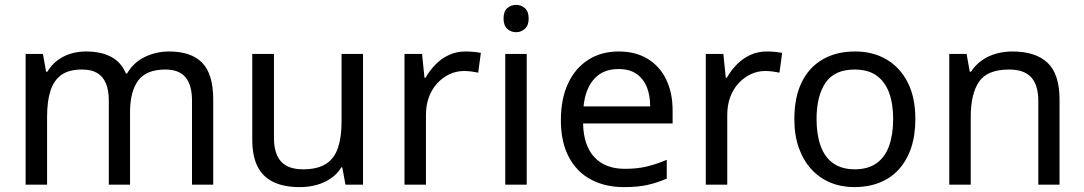

<svg xmlns="http://www.w3.org/2000/svg" viewBox="-20 -757 4444 787"><path d="M673 -546Q764 -546 809 -499.5Q854 -453 854 -349V0H767V-345Q767 -408 740.5 -440Q714 -472 658 -472Q580 -472 546.5 -427Q513 -382 513 -296V0H426V-345Q426 -387 414 -415.5Q402 -444 378 -458Q354 -472 316 -472Q262 -472 231 -449.5Q200 -427 186.5 -384Q173 -341 173 -278V0H85V-536H156L169 -463H174Q191 -491 215.5 -509.5Q240 -528 270 -537Q300 -546 332 -546Q394 -546 435.5 -524Q477 -502 496 -456H501Q528 -502 574.5 -524Q621 -546 673 -546Z M1468 -536V0H1396L1383 -71H1379Q1362 -43 1335 -25Q1308 -7 1276 1.5Q1244 10 1209 10Q1145 10 1101.5 -10.5Q1058 -31 1036 -74Q1014 -117 1014 -185V-536H1103V-191Q1103 -127 1132 -95Q1161 -63 1222 -63Q1282 -63 1316.5 -85.5Q1351 -108 1365.5 -151.5Q1380 -195 1380 -257V-536Z M1888 -546Q1903 -546 1920.5 -544.5Q1938 -543 1951 -540L1940 -459Q1927 -462 1911.5 -464Q1896 -466 1882 -466Q1851 -466 1823 -453Q1795 -440 1773 -416.5Q1751 -393 1738.5 -360Q1726 -327 1726 -286V0H1638V-536H1710L1720 -438H1724Q1741 -468 1765 -492.5Q1789 -517 1820 -531.5Q1851 -546 1888 -546Z M2139 -536V0H2051V-536ZM2096 -737Q2116 -737 2131.5 -723.5Q2147 -710 2147 -681Q2147 -653 2131.5 -639Q2116 -625 2096 -625Q2074 -625 2059 -639Q2044 -653 2044 -681Q2044 -710 2059 -723.5Q2074 -737 2096 -737Z M2516 -546Q2585 -546 2634.5 -516Q2684 -486 2710.5 -431.5Q2737 -377 2737 -304V-251H2370Q2372 -160 2416.5 -112.5Q2461 -65 2541 -65Q2592 -65 2631.5 -74.5Q2671 -84 2713 -102V-25Q2672 -7 2632 1.5Q2592 10 2537 10Q2461 10 2402.5 -21Q2344 -52 2311.5 -113.5Q2279 -175 2279 -264Q2279 -352 2308.5 -415Q2338 -478 2391.5 -512Q2445 -546 2516 -546ZM2515 -474Q2452 -474 2415.5 -433.5Q2379 -393 2372 -321H2645Q2645 -367 2631 -401Q2617 -435 2588.5 -454.5Q2560 -474 2515 -474Z M3123 -546Q3138 -546 3155.5 -544.5Q3173 -543 3186 -540L3175 -459Q3162 -462 3146.5 -464Q3131 -466 3117 -466Q3086 -466 3058 -453Q3030 -440 3008 -416.5Q2986 -393 2973.5 -360Q2961 -327 2961 -286V0H2873V-536H2945L2955 -438H2959Q2976 -468 3000 -492.5Q3024 -517 3055 -531.5Q3086 -546 3123 -546Z M3732 -269Q3732 -202 3714.5 -150.5Q3697 -99 3664.5 -63Q3632 -27 3585.5 -8.5Q3539 10 3482 10Q3429 10 3384 -8.5Q3339 -27 3306 -63Q3273 -99 3254.5 -150.5Q3236 -202 3236 -269Q3236 -358 3266 -419.5Q3296 -481 3352 -513.5Q3408 -546 3485 -546Q3558 -546 3613.5 -513.5Q3669 -481 3700.5 -419.5Q3732 -358 3732 -269ZM3327 -269Q3327 -206 3343.5 -159.5Q3360 -113 3395 -88Q3430 -63 3484 -63Q3538 -63 3573 -88Q3608 -113 3624.5 -159.5Q3641 -206 3641 -269Q3641 -333 3624 -378Q3607 -423 3572.5 -447.5Q3538 -472 3483 -472Q3401 -472 3364 -418Q3327 -364 3327 -269Z M4129 -546Q4225 -546 4274 -499.5Q4323 -453 4323 -349V0H4236V-343Q4236 -408 4207 -440Q4178 -472 4116 -472Q4027 -472 3993 -422Q3959 -372 3959 -278V0H3871V-536H3942L3955 -463H3960Q3978 -491 4004.5 -509.5Q4031 -528 4063 -537Q4095 -546 4129 -546Z"/></svg>

Font: ukannada25
Style: Book
Weight: 400
Designer: Jelle Bosma - Monotype Design Team
Foundry: Monotype Imaging Inc.
Version: Version 2.003